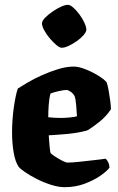

<svg xmlns="http://www.w3.org/2000/svg" viewBox="-20 -776 490 796"><path d="M248 0Q222 0 191 -10Q160 -20 131.5 -34.5Q103 -49 83 -63Q63 -77 57 -85Q43 -106 36.5 -144.5Q30 -183 30 -226Q30 -281 37.5 -332.5Q45 -384 54 -409Q68 -418 94 -433.5Q120 -449 153.5 -464Q187 -479 221.5 -489.5Q256 -500 286 -500Q306 -500 334 -489Q362 -478 386.5 -463Q411 -448 422 -435Q426 -425 430 -403Q434 -381 437 -358.5Q440 -336 440 -323Q421 -294 391 -270Q361 -246 341 -235Q304 -225 262 -221Q220 -217 182 -215Q184 -184 186 -164.5Q188 -145 190 -141Q192 -138 206 -128.5Q220 -119 236.5 -110.5Q253 -102 260 -102Q278 -102 306.5 -105Q335 -108 365.5 -111.5Q396 -115 418 -118Q423 -114 428 -104.5Q433 -95 434 -81Q424 -67 397 -48Q370 -29 331.5 -14.5Q293 0 248 0ZM234 -287Q247 -287 269 -289Q291 -291 299 -294Q298 -311 296 -338Q294 -365 289 -378Q283 -389 272.5 -396Q262 -403 256 -403Q245 -403 222.5 -398Q200 -393 189 -388Q184 -369 182 -341.5Q180 -314 180 -290Q204 -287 234 -287ZM236 -578Q227 -578 213.5 -589.5Q200 -601 186 -617.5Q172 -634 163 -651Q154 -668 154 -679Q154 -689 166.5 -702Q179 -715 197 -727.5Q215 -740 232.5 -748Q250 -756 261 -756Q271 -756 284 -744.5Q297 -733 309.5 -716Q322 -699 330 -681.5Q338 -664 338 -653Q338 -644 327 -631Q316 -618 299 -606Q282 -594 265 -586Q248 -578 236 -578Z"/></svg>

Font: Texturina 72pt Black
Style: Regular
Weight: 900
Designer: Guillermo Torres Carreño
Foundry: Omnibus-Type
Version: Version 1.002; ttfautohint (v1.8.3)